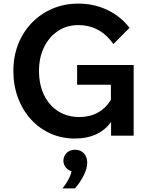

<svg xmlns="http://www.w3.org/2000/svg" viewBox="-20 -751 822 1063"><path d="M720 0H595V-76Q529 16 394 16Q321 16 259 -12Q197 -40 151 -90.5Q105 -141 79.5 -209.5Q54 -278 54 -358Q54 -439 81 -507Q108 -575 156.5 -625Q205 -675 270.5 -703Q336 -731 414 -731Q500 -731 574 -696Q648 -661 697 -597L608 -507Q534 -612 413 -612Q350 -612 301 -579.5Q252 -547 224 -490Q196 -433 196 -358Q196 -282 224 -224.5Q252 -167 302.5 -135Q353 -103 420 -103Q477 -103 521.5 -127.5Q566 -152 594 -198V-282H407V-391H720ZM395 292H326Q345 269 358.5 243.5Q372 218 376 197Q356 191 343.5 175Q331 159 331 139Q331 113 349 95.5Q367 78 395 78Q426 78 444.5 98Q463 118 463 150Q463 183 442 223Q421 263 395 292Z"/></svg>

Font: Wix Madefor Text
Style: Bold
Weight: 700
Designer: Dalton Maag Ltd
Foundry: Dalton Maag Ltd
Version: Version 3.100